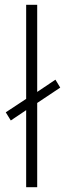

<svg xmlns="http://www.w3.org/2000/svg" viewBox="-20 -780 271 800"><path d="M89 0V-321L25 -278L4 -312L89 -368V-760H135V-397L211 -448L231 -415L135 -351V0Z"/></svg>

Font: Noto Sans Syriac Eastern ExtraLight
Style: Regular
Weight: 250
Designer: Patrick Giasson and the Monotype Design Team
Foundry: Monotype Imaging Inc.
Version: Version 3.001